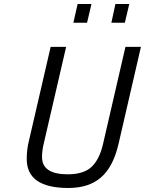

<svg xmlns="http://www.w3.org/2000/svg" viewBox="-20 -925 721 955"><path d="M345 -812 366 -905H435L413 -812ZM534 -812 554 -905H623L601 -812ZM189 -144Q189 -58 317 -58Q396 -58 435.5 -95Q475 -132 493 -211L604 -692H681L570 -211Q544 -97 483.5 -43.5Q423 10 320 10Q113 10 113 -134Q113 -183 124 -225L232 -692H309L199 -217Q189 -177 189 -144Z"/></svg>

Font: Titillium Web
Style: Italic
Weight: 400
Italic angle: -13°
Version: Version 1.002;PS 57.000;hotconv 1.0.70;makeotf.lib2.5.55311